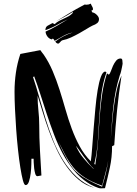

<svg xmlns="http://www.w3.org/2000/svg" viewBox="-20 -1014 755 1057"><path d="M644 -692Q652 -692 653.5 -682.5Q655 -673 655 -664L654 -657Q653 -651 651 -641.5Q649 -632 646.5 -621Q644 -610 640 -601Q626 -557 617.5 -514Q609 -471 604 -427.5Q599 -384 596 -340Q593 -296 590 -251Q594 -292 597.5 -337Q601 -382 607 -427.5Q613 -473 622.5 -516.5Q632 -560 649 -598Q634 -502 624.5 -407Q615 -312 609 -215L597 -209Q597 -148 585 -92.5Q573 -37 558 22Q553 22 546.5 22.5Q540 23 534 23Q529 23 520 20Q511 17 501 12.5Q491 8 480.5 2.5Q470 -3 463 -8Q420 -36 386 -77.5Q352 -119 325 -169Q298 -219 277 -274.5Q256 -330 237.5 -386Q219 -442 202 -495.5Q185 -549 168 -594L162 -589Q179 -539 195.5 -480.5Q212 -422 230.5 -361.5Q249 -301 272.5 -242Q296 -183 327.5 -132Q359 -81 401 -41.5Q443 -2 499 20Q451 7 413.5 -24.5Q376 -56 345.5 -99Q315 -142 291.5 -192.5Q268 -243 249 -295Q230 -347 215 -397Q200 -447 187 -488Q187 -446 191.5 -406Q196 -366 196 -325Q196 -256 200 -186.5Q204 -117 208 -48L186 -44Q178 -44 174 -57.5Q170 -71 168 -88Q166 -105 165.5 -120.5Q165 -136 165 -140H153Q153 -132 152.5 -108.5Q152 -85 149 -60Q146 -35 139.5 -15Q133 5 121 5Q113 5 106 -21.5Q99 -48 92 -91.5Q85 -135 79 -190.5Q73 -246 69 -303Q65 -360 62.5 -414Q60 -468 60 -509Q60 -562 67.5 -614Q75 -666 92 -717L202 -738Q207 -731 211 -725.5Q215 -720 220 -714Q249 -672 270 -622.5Q291 -573 308 -519.5Q325 -466 340.5 -411.5Q356 -357 375 -305.5Q394 -254 419 -208Q444 -162 480 -126Q484 -155 487.5 -203Q491 -251 495.5 -306Q500 -361 505 -416.5Q510 -472 517.5 -517.5Q525 -563 535.5 -591.5Q546 -620 560 -620L566 -616Q545 -554 537.5 -491Q530 -428 526.5 -364Q523 -300 518.5 -236.5Q514 -173 499 -111L505 -108Q506 -117 507 -126.5Q508 -136 510 -145Q518 -203 521.5 -261.5Q525 -320 529.5 -379Q534 -438 542.5 -496Q551 -554 569 -610L579 -603Q585 -607 590 -621.5Q595 -636 602 -651.5Q609 -667 619 -679.5Q629 -692 644 -692ZM542 14Q553 -22 562 -58Q571 -94 576 -132Q570 -96 560.5 -61.5Q551 -27 542 8Q482 -13 444.5 -38Q407 -63 381.5 -95Q356 -127 336 -167Q320 -198 301 -236Q313 -211 322 -190Q336 -161 349.5 -136.5Q363 -112 378 -92.5Q393 -73 415 -55.5Q437 -38 467.5 -21.5Q498 -5 542 14ZM496 -86Q486 -93 470.5 -113Q455 -133 439.5 -154.5Q424 -176 412 -193Q400 -210 398 -211Q414 -174 439.5 -143.5Q465 -113 493 -86ZM300 -774Q295 -774 291 -777.5Q287 -781 284 -785Q328 -819 380 -835Q354 -830 329 -816.5Q304 -803 281 -789Q279 -793 276.5 -796.5Q274 -800 271 -802L265 -797Q249 -801 240 -814.5Q231 -828 231 -840L235 -842Q261 -853 293.5 -872Q326 -891 354 -908Q324 -894 294.5 -877Q265 -860 230 -848Q230 -865 241.5 -872Q253 -879 269 -887L281 -881Q292 -892 305.5 -899Q319 -906 332.5 -912Q346 -918 358.5 -925Q371 -932 382 -944Q380 -944 380 -948Q357 -933 334 -921Q312 -909 288 -896Q325 -918 361 -941Q398 -964 446 -989Q449 -988 456 -988Q469 -988 480 -994Q482 -987 487 -979Q492 -971 492 -964Q492 -957 483 -956L488 -946Q501 -944 513 -932Q525 -920 525 -909Q525 -895 515.5 -887Q506 -879 489 -873Q475 -866 456.5 -854.5Q438 -843 416.5 -831Q395 -819 371.5 -808Q348 -797 323 -792Q317 -790 311 -782Q305 -774 300 -774Z"/></svg>

Font: Finger Paint
Style: Regular
Weight: 400
Designer: Ralph du Carrois
Foundry: Ralph du Carrois
Version: Version 1.001